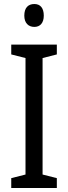

<svg xmlns="http://www.w3.org/2000/svg" viewBox="-20 -936 340 956"><path d="M151 -916C120 -916 101 -897 101 -858C101 -822 121 -802 151 -802C180 -802 198 -822 198 -858C198 -896 181 -916 151 -916ZM263 0V-49L192 -67V-647L263 -665V-714H36V-665L107 -647V-67L36 -49V0Z"/></svg>

Font: Noto Sans Ethiopic Condensed
Style: Regular
Weight: 400
Width: 3
Designer: Monotype Design Team
Foundry: Monotype Imaging Inc.
Version: Version 2.102